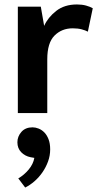

<svg xmlns="http://www.w3.org/2000/svg" viewBox="-20 -507 436 861"><path d="M60 0V-477H163L178 -391Q195 -429 232 -458Q269 -487 325 -487Q348 -487 366 -482Q384 -477 396 -470L374 -365Q363 -371 346 -375.5Q329 -380 306 -380Q257 -380 224.5 -347.5Q192 -315 192 -241V0ZM117 198Q92 193 75 175.5Q58 158 58 131Q58 105 76 84.5Q94 64 126 64Q139 64 153 69.5Q167 75 178.5 86.5Q190 98 197.5 117Q205 136 205 163Q205 191 195.5 217Q186 243 170.5 265.5Q155 288 135 305.5Q115 323 93 334L62 293Q88 278 108.5 253.5Q129 229 134 201Z"/></svg>

Font: Mukta Vaani
Style: Bold
Weight: 700
Designer: Noopur Datye, Girish Dalvi, Yashodeep Gholap, Pallavi Karambelkar
Foundry: Ek Type
Version: Version 2.538;PS 1.000;hotconv 16.6.51;makeotf.lib2.5.65220;